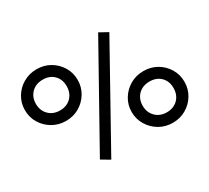

<svg xmlns="http://www.w3.org/2000/svg" viewBox="-142 -953 1315 1206"><g transform="rotate(-30 516.0 -350.0)"><path d="M351.5 17 290 -19.5 680 -717 741.5 -683ZM228.5 -335.5Q175.5 -335.5 132 -360.8Q88.5 -386 62.8 -428.5Q37 -471 37 -523.5Q37 -575 62.8 -617.5Q88.5 -660 132 -685Q175.5 -710 228.5 -710Q282 -710 325 -685Q368 -660 393.8 -617.5Q419.5 -575 419.5 -523.5Q419.5 -471.5 393.8 -428.8Q368 -386 325 -360.8Q282 -335.5 228.5 -335.5ZM228.5 -411.5Q262 -411.5 287 -425.8Q312 -440 326 -465.2Q340 -490.5 340 -523.5Q340 -573 309.5 -603.5Q279 -634 228.5 -634Q195.5 -634 170.2 -619.8Q145 -605.5 130.8 -580.8Q116.5 -556 116.5 -523.5Q116.5 -474 147.8 -442.8Q179 -411.5 228.5 -411.5ZM804 10Q750.5 10 707.2 -15.2Q664 -40.5 638 -83.2Q612 -126 612 -178Q612 -229.5 638 -272Q664 -314.5 707.2 -339.5Q750.5 -364.5 804 -364.5Q857 -364.5 900.2 -339.5Q943.5 -314.5 969 -272Q994.5 -229.5 994.5 -178Q994.5 -126 969 -83.2Q943.5 -40.5 900.2 -15.2Q857 10 804 10ZM804 -66Q837 -66 862.2 -80.2Q887.5 -94.5 901.5 -119.8Q915.5 -145 915.5 -178Q915.5 -227.5 884.8 -258Q854 -288.5 804 -288.5Q770.5 -288.5 745.2 -274.5Q720 -260.5 705.8 -235.5Q691.5 -210.5 691.5 -178Q691.5 -129 722.8 -97.5Q754 -66 804 -66Z"/></g></svg>

Font: Geologica Thin Cursive
Style: Regular
Weight: 400
Version: Version 1.010;gftools[0.9.28]